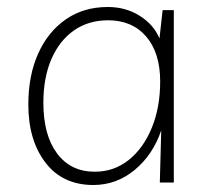

<svg xmlns="http://www.w3.org/2000/svg" viewBox="-20 -522 599 549"><path d="M477 -493V0H437L441 -149Q417 -79 365 -36Q313 7 247 7Q159 7 110 -57Q61 -121 61 -223Q61 -306 89 -368.5Q117 -431 168 -466.5Q219 -502 288 -502Q340 -502 380 -476.5Q420 -451 436 -412L445 -493ZM289 -464Q233 -464 191.5 -435Q150 -406 127 -353Q104 -300 104 -228Q104 -136 143 -83.5Q182 -31 251 -31Q306 -31 348 -64.5Q390 -98 414 -156.5Q438 -215 438 -289Q438 -371 398 -417.5Q358 -464 289 -464Z"/></svg>

Font: Livvic ExtraLight
Style: Regular
Weight: 275
Designer: Jacques Le Bailly, Baron von Fonthausen
Version: Version 1.001; ttfautohint (v1.8.2)